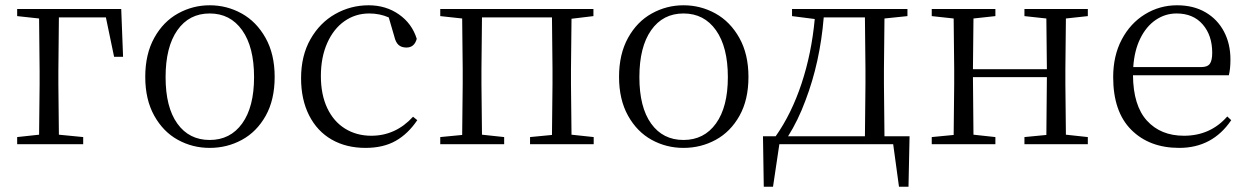

<svg xmlns="http://www.w3.org/2000/svg" viewBox="-20 -546 4726 727"><path d="M439 -512 446 -331H412L381 -480H203L201 -277V-227L203 -36L295 -27V0H45V-27L128 -36L130 -227V-277L128 -476L45 -485V-512Z M530 -255Q530 -341 564 -402.5Q598 -464 654 -495Q710 -526 774 -526Q839 -526 895 -495Q951 -464 985.5 -402.5Q1020 -341 1020 -255Q1020 -168 986 -107.5Q952 -47 896 -16.5Q840 14 774 14Q709 14 653.5 -16.5Q598 -47 564 -108Q530 -169 530 -255ZM942 -254Q942 -368 897 -431.5Q852 -495 774 -495Q696 -495 651.5 -431.5Q607 -368 607 -254Q607 -140 651.5 -78Q696 -16 774 -16Q852 -16 897 -78.5Q942 -141 942 -254Z M1120 -250Q1120 -335 1155.5 -397.5Q1191 -460 1249.5 -493Q1308 -526 1376 -526Q1441 -526 1490.5 -491.5Q1540 -457 1558 -399Q1549 -366 1519 -366Q1500 -366 1489 -376Q1478 -386 1473 -408L1452 -480Q1418 -495 1378 -495Q1326 -495 1284.5 -466Q1243 -437 1219 -383Q1195 -329 1195 -258Q1195 -188 1219 -137Q1243 -86 1286.5 -59Q1330 -32 1386 -32Q1478 -32 1544 -104L1560 -91Q1525 -39 1478 -12.5Q1431 14 1364 14Q1291 14 1236 -17.5Q1181 -49 1150.5 -109Q1120 -169 1120 -250Z M2227 -512V-485L2144 -475L2142 -285V-227L2144 -36L2228 -27V0H1987V-27L2070 -35L2072 -227V-285L2070 -480H1805L1803 -285V-227L1805 -36L1889 -27V0H1647V-27L1730 -35L1732 -227V-285L1730 -476L1647 -485V-512Z M2324 -255Q2324 -341 2358 -402.5Q2392 -464 2448 -495Q2504 -526 2568 -526Q2633 -526 2689 -495Q2745 -464 2779.5 -402.5Q2814 -341 2814 -255Q2814 -168 2780 -107.5Q2746 -47 2690 -16.5Q2634 14 2568 14Q2503 14 2447.5 -16.5Q2392 -47 2358 -108Q2324 -169 2324 -255ZM2736 -254Q2736 -368 2691 -431.5Q2646 -495 2568 -495Q2490 -495 2445.5 -431.5Q2401 -368 2401 -254Q2401 -140 2445.5 -78Q2490 -16 2568 -16Q2646 -16 2691 -78.5Q2736 -141 2736 -254Z M3416 -512V-485L3329 -476L3327 -285V-227L3329 -30H3424L3420 161H3384L3362 0H2931L2907 161H2872L2869 -30H2917Q2977 -115 3015 -229.5Q3053 -344 3065 -474L2979 -485V-512ZM3257 -285 3255 -480H3099Q3085 -310 3030 -166Q3002 -90 2964 -30H3255L3257 -227Z M4099 -512V-485L4016 -476L4014 -285V-227L4016 -36L4099 -27V0H3859V-27L3942 -35L3944 -254H3664L3666 -36L3749 -27V0H3508V-27L3591 -35L3593 -227V-285L3591 -476L3508 -485V-512H3749V-485L3666 -476L3664 -284H3944L3942 -476L3859 -485V-512Z M4195 -254Q4195 -335 4227.5 -396.5Q4260 -458 4315.5 -492Q4371 -526 4437 -526Q4499 -526 4544.5 -499.5Q4590 -473 4614.5 -426.5Q4639 -380 4639 -321Q4639 -285 4633 -261H4270Q4271 -146 4323 -89Q4375 -32 4463 -32Q4563 -32 4627 -105L4642 -91Q4571 14 4445 14Q4332 14 4263.5 -54.5Q4195 -123 4195 -254ZM4570 -346Q4570 -412 4534 -453.5Q4498 -495 4435 -495Q4392 -495 4356 -470.5Q4320 -446 4297.5 -400Q4275 -354 4271 -292H4528Q4552 -292 4561 -304.5Q4570 -317 4570 -346Z"/></svg>

Font: GL-CurulMinamoto Light
Style: Regular
Weight: 300
Designer: Eunice (kana); Ryoko NISHIZUKA 西塚涼子 (ideographs); Frank Grießhammer (Latin, Greek & Cyrillic); Wenlong ZHANG
Foundry: Gutenberg Labo; Adobe
Version: Version 1.002